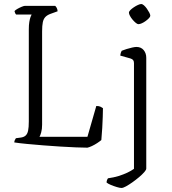

<svg xmlns="http://www.w3.org/2000/svg" viewBox="-20 -733 852 953"><path d="M414 0Q392 0 357 -1.5Q322 -3 280 -5.5Q238 -8 195 -11.5Q152 -15 114.5 -18.5Q77 -22 51 -26Q51 -33 54 -38.5Q57 -44 59 -47L82 -50Q98 -52 107 -60Q116 -68 119.5 -84.5Q123 -101 123 -130V-587Q123 -609 125.5 -624Q128 -639 131.5 -648.5Q135 -658 137 -661H60Q57 -663 54.5 -670Q52 -677 52 -678Q56 -683 66.5 -689Q77 -695 88 -699.5Q99 -704 104 -704H254Q258 -700 261.5 -694Q265 -688 266 -677L230 -664Q214 -658 205 -648.5Q196 -639 192.5 -622.5Q189 -606 189 -577V-114Q189 -92 184.5 -76Q180 -60 176 -54H414L458 -207Q472 -207 479.5 -203Q487 -199 491 -196Q491 -178 490 -152.5Q489 -127 487.5 -98Q486 -69 483 -38Q475 -31 462 -22.5Q449 -14 436 -8Q423 -2 414 0ZM583 200Q575 200 560 195.5Q545 191 530.5 185Q516 179 509 173Q509 167 511 161.5Q513 156 516 152Q545 148 569 140.5Q593 133 612 124Q631 115 645 105V-420Q645 -429 641 -434.5Q637 -440 627 -443L577 -457Q578 -466 580 -472Q582 -478 584 -481Q594 -485 608 -489.5Q622 -494 636 -497Q650 -500 657 -500Q680 -500 693 -484.5Q706 -469 706 -446V104Q706 110 696 121.5Q686 133 670 146.5Q654 160 637 172Q620 184 605.5 192Q591 200 583 200ZM667 -613Q662 -613 654 -619.5Q646 -626 638 -635.5Q630 -645 625 -654.5Q620 -664 620 -670Q620 -676 627 -683Q634 -690 644.5 -697Q655 -704 665 -708.5Q675 -713 681 -713Q687 -713 694.5 -706.5Q702 -700 709 -690Q716 -680 721 -670.5Q726 -661 726 -655Q726 -650 719.5 -643Q713 -636 703.5 -629Q694 -622 684 -617.5Q674 -613 667 -613Z"/></svg>

Font: Texturina Medium 12pt Thin
Style: Regular
Weight: 250
Version: Version 1.002